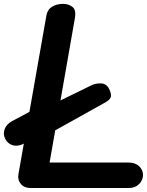

<svg xmlns="http://www.w3.org/2000/svg" viewBox="-30 -948 741 968"><path d="M124.5 0Q93 0 75.5 -20Q58 -40 63 -70L204 -870Q209.5 -900.5 233 -914.5Q256.5 -928.5 288.5 -928.5Q315.5 -928.5 335.5 -913Q355.5 -897.5 347 -853L220 -128.5H619Q651.5 -128.5 671.2 -110Q691 -91.5 691 -66Q691 -40 671.2 -20Q651.5 0 619 0ZM-3 -246.5Q-15.5 -270 -7 -295.8Q1.5 -321.5 32 -338L142 -396.5L239 -424L430 -517.5Q452.5 -528.5 479.2 -527.5Q506 -526.5 519 -502Q529.5 -482 529.5 -465Q529.5 -448 502.5 -432.5L211 -270L121.5 -240.5L92.5 -225Q62 -208.5 36.2 -215.2Q10.5 -222 -3 -246.5Z"/></svg>

Font: Edu VIC WA NT Hand
Style: Regular
Weight: 400
Designer: Tina and Corey Anderson, Eben Sorkin, Mirko Velimirovic
Foundry: Google for Education
Version: Version 1.000